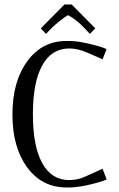

<svg xmlns="http://www.w3.org/2000/svg" viewBox="-20 -824 529 852"><path d="M297.9 -804.2 402.8 -698.2 378.9 -673.8 353 -701.2Q320.8 -735.4 282.2 -756.8Q271 -751 248 -733.2Q225.1 -715.3 210.9 -701.2L184.1 -673.8L161.1 -698.2L266.1 -804.2ZM273.9 -642.1H290Q323.2 -642.1 377.2 -629.4Q431.2 -616.7 453.1 -606L435.1 -561L361.8 -592.8Q323.7 -608.9 287.1 -608.9Q209 -608.9 167.5 -533.9Q126 -459 126 -316.9Q126 -174.8 167.5 -99.9Q209 -24.9 287.1 -24.9Q326.7 -24.9 361.8 -42L435.1 -75.2L453.1 -27.8Q431.2 -17.1 377.2 -4.6Q323.2 7.8 290 7.8H273.9Q166.5 7.8 100.8 -81.1Q35.2 -169.9 35.2 -315.9Q35.2 -461.9 100.8 -552Q166.5 -642.1 273.9 -642.1Z"/></svg>

Font: Resagokr
Style: Regular
Weight: 500
Designer: gluk
Foundry: gluk
Version: Version 0.95